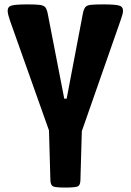

<svg xmlns="http://www.w3.org/2000/svg" viewBox="-20 -845 589 865"><path d="M274.4 0Q230 0 219 -5.4Q208 -10.7 207 -33.2L200.7 -257.3L24.9 -752.4Q20.5 -765.6 17.6 -776.6Q14.6 -787.6 14.6 -796.9Q14.6 -815.4 33 -820.3Q51.3 -825.2 105 -825.2Q141.1 -825.2 158.9 -823Q176.8 -820.8 184.1 -812Q191.4 -803.2 195.3 -782.2L269.5 -400.4H280.3L353 -782.2Q356.9 -803.2 364 -812.3Q371.1 -821.3 389.2 -823.2Q407.2 -825.2 443.4 -825.2Q497.1 -825.2 515.6 -820.3Q534.2 -815.4 534.2 -796.9Q534.2 -787.6 530.8 -776.9Q527.3 -766.1 522.9 -752.4L348.6 -253.9L342.3 -33.2Q341.8 -10.7 330.6 -5.4Q319.3 0 274.4 0Z"/></svg>

Font: Denk One
Style: Regular
Weight: 400
Designer: Irina Smirnova, Eben Sorkin
Foundry: Sorkin Type Co.f
Version: Version 1.004; ttfautohint (v1.8.4.7-5d5b);gftools[0.9.23]